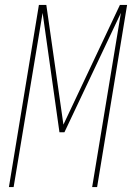

<svg xmlns="http://www.w3.org/2000/svg" viewBox="-20 -755 540 775"><path d="M16 0 137 -735H167L236 -252L464 -735H493L372 0H352L468 -703L240 -221H220L152 -703L35 0Z"/></svg>

Font: Iosevka Curly Thin Oblique
Style: Regular
Weight: 100
Italic angle: -9°
Monospace: yes
Designer: Belleve Invis
Foundry: Belleve Invis
Version: Version 11.1.0; ttfautohint (v1.8.3)